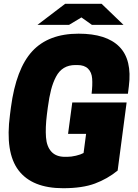

<svg xmlns="http://www.w3.org/2000/svg" viewBox="-20 -970 720 1004"><path d="M340.8 -839.8H175.8L320.8 -950.2H511.2L626 -839.8H460.9L405.8 -878.9ZM310.1 14.2Q148.4 14.2 77.1 -79.1Q5.9 -172.4 32.2 -370.1L37.1 -408.2Q64 -610.4 148.7 -702.1Q233.4 -793.9 391.1 -793.9Q536.6 -793.9 604 -725.8Q671.4 -657.7 653.8 -519L648.9 -480H459Q464.4 -525.4 461.9 -558.8Q459.5 -592.3 440.2 -611.1Q420.9 -629.9 384.8 -629.9H374Q339.4 -629.9 314.2 -614.7Q289.1 -599.6 272.9 -568.8Q256.8 -538.1 247.1 -500.5Q237.3 -462.9 230 -408.2L225.1 -370.1Q216.8 -301.3 220.5 -252.4Q224.1 -203.6 248.8 -176.8Q273.4 -149.9 319.8 -149.9H331.1Q352.5 -149.9 377.2 -155.8Q401.9 -161.6 417 -169.9L430.2 -270H335.9L357.9 -434.1H642.1L595.2 -78.1Q542 -34.7 476.6 -10.3Q411.1 14.2 310.1 14.2Z"/></svg>

Font: Cooper Hewitt
Style: Heavy Italic
Weight: 714
Designer: Village Type and Design LLC
Foundry: Cooper Hewitt Smithsonian Design Museum
Version: 1.000